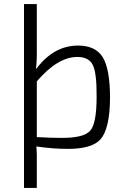

<svg xmlns="http://www.w3.org/2000/svg" viewBox="-20 -720 610 944"><path d="M158 -381Q244 -496 364 -496Q449 -496 485 -439Q521 -380 521 -238Q520 -85 473 -34Q431 12 314 12Q238 12 159 0Q162 39 161 80V204H98V-700H161V-488Q162 -422 157 -384ZM161 -46Q232 -42 286 -42Q393 -42 424 -78Q455 -114 455 -243Q456 -359 437 -399Q418 -440 360 -440Q264 -440 161 -320Z"/></svg>

Font: Taylor Sans Light
Style: Regular
Weight: 300
Italic angle: -8°
Designer: Natanael Gama
Version: Version 1.001 September 8, 2015